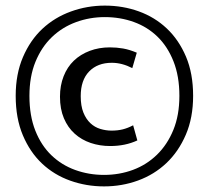

<svg xmlns="http://www.w3.org/2000/svg" viewBox="-20 -656 745 685"><path d="M378 -190Q400 -190 418 -194.5Q436 -199 455 -209L470 -155Q427 -135 373 -135Q336 -135 303.5 -146Q271 -157 246.5 -179Q222 -201 208 -234Q194 -267 194 -311Q194 -351 207 -384Q220 -417 243.5 -439.5Q267 -462 300 -474.5Q333 -487 372 -487Q396 -487 419 -483Q442 -479 468 -468L452 -413Q415 -432 379 -432Q328 -432 298 -401Q268 -370 268 -313Q268 -278 277.5 -254.5Q287 -231 302.5 -216.5Q318 -202 338 -196Q358 -190 378 -190ZM354 -636Q418 -636 475 -615.5Q532 -595 575 -554.5Q618 -514 643.5 -454Q669 -394 669 -314Q669 -236 643 -175.5Q617 -115 573.5 -74Q530 -33 472.5 -12Q415 9 351 9Q288 9 230.5 -11.5Q173 -32 130 -72.5Q87 -113 61.5 -173.5Q36 -234 36 -314Q36 -392 62 -452.5Q88 -513 131.5 -553.5Q175 -594 233 -615Q291 -636 354 -636ZM354 -595Q300 -595 251 -577Q202 -559 165 -523.5Q128 -488 106.5 -435.5Q85 -383 85 -314Q85 -243 106 -190Q127 -137 163.5 -102Q200 -67 248.5 -49.5Q297 -32 351 -32Q406 -32 454.5 -50Q503 -68 540 -104Q577 -140 598.5 -192.5Q620 -245 620 -314Q620 -384 599 -437Q578 -490 542 -525Q506 -560 457.5 -577.5Q409 -595 354 -595Z"/></svg>

Font: Mukta Mahee SemiBold
Style: Regular
Weight: 600
Designer: Shuchita Grover, Noopur Datye, Girish Dalvi, Yashodeep Gholap
Foundry: Ek Type
Version: Version 2.538;PS 1.000;hotconv 16.6.51;makeotf.lib2.5.65220;